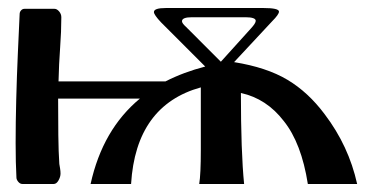

<svg xmlns="http://www.w3.org/2000/svg" viewBox="-20 -459 930 479"><path d="M329 -213H125Q125 -165 125.5 -122Q126 -79 128 -50Q129 -44 130 -38Q131 -32 131 -26Q131 -18 126 -9Q121 0 114 0H36Q30 0 25.5 -5.5Q21 -11 21 -16Q20 -34 19.5 -55.5Q19 -77 19 -102Q19 -153 20.5 -211Q22 -269 24.5 -325Q27 -381 29 -424Q29 -429 32.5 -433Q36 -437 41 -437H116Q122 -437 127.5 -430.5Q133 -424 133 -416Q133 -381 130 -340Q127 -299 126 -256H393Q438 -279 492 -293L382 -403Q364 -422 364 -429Q364 -439 394 -439H637Q676 -439 676 -430Q676 -423 659 -406L564 -304Q645 -291 697 -260Q749 -229 790 -174Q850 -95 871 0H748Q732 -102 688 -157Q645 -213 581 -227Q581 -80 589 0H477Q481 -24 481 -85V-241Q319 -196 307 0H206Q236 -136 329 -213ZM618 -407Q618 -416 592 -416H459Q434 -416 434 -406Q434 -401 444 -392L531 -305L606 -388Q618 -401 618 -407Z"/></svg>

Font: Triodion
Style: Regular
Weight: 400
Version: Version 1.201; ttfautohint (v1.8.4.7-5d5b)